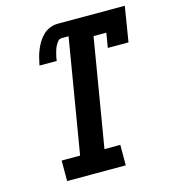

<svg xmlns="http://www.w3.org/2000/svg" viewBox="-109 -825 819 914"><g transform="rotate(-15 300.0 -367.5)"><path d="M109 0V-101H200L294 -664H259Q249 -664 242 -656Q235 -648 230 -639Q225 -630 222 -621Q219 -612 216.5 -602.5Q214 -593 212 -583.5Q210 -574 209 -565H124Q128 -584 132.5 -602.5Q137 -621 144.5 -639.5Q152 -658 162.5 -675Q173 -692 187.5 -706Q202 -720 221 -727.5Q240 -735 259 -735H590L562 -562H460L472 -634H409L320 -101H398V0Z"/></g></svg>

Font: Iosevka Slab Extended Oblique
Style: Bold
Weight: 700
Width: 7
Italic angle: -9°
Monospace: yes
Designer: Belleve Invis
Foundry: Belleve Invis
Version: Version 11.1.1; ttfautohint (v1.8.3)